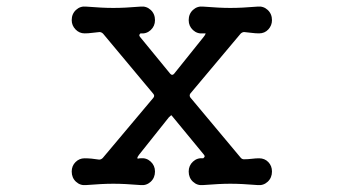

<svg xmlns="http://www.w3.org/2000/svg" viewBox="-20 -537 1040 581"><path d="M764 -58Q781 -58 792 -46.5Q803 -35 803 -18Q803 1 790 13Q777 25 759 23Q734 21 714.5 20Q695 19 677 19Q660 19 640.5 20Q621 21 595 23Q577 25 564 13Q551 1 551 -18Q551 -36 564 -48Q577 -60 595 -58Q595 -58 598 -61Q601 -64 597 -69L499 -188Q498 -189 491 -182L401 -69Q392 -57 398 -57Q401 -58 405 -58Q423 -60 436 -48Q449 -36 449 -18Q449 1 436 13Q423 25 405 23Q380 21 360.5 20Q341 19 323 19Q305 19 286 20Q267 21 241 23Q223 25 210 13Q197 1 197 -18Q197 -35 208.5 -46.5Q220 -58 236 -58Q246 -58 257 -57Q268 -56 280 -54Q286 -54 291 -59L444 -241Q449 -247 444 -253L292 -435Q287 -440 281 -440Q269 -439 258 -437.5Q247 -436 236 -436Q220 -436 208.5 -448Q197 -460 197 -476Q197 -495 210 -507Q223 -519 241 -517Q267 -515 286 -514Q305 -513 323 -513Q341 -513 360.5 -514Q380 -515 405 -517Q423 -519 436 -507Q449 -495 449 -476Q449 -458 436 -446Q423 -434 405 -436Q405 -436 402.5 -433Q400 -430 404 -425L495 -314Q501 -307 507 -314L596 -425Q600 -430 601.5 -433.5Q603 -437 601 -436H595Q577 -434 564 -446Q551 -458 551 -476Q551 -495 564 -507Q577 -519 595 -517Q621 -515 640.5 -514Q660 -513 677 -513Q695 -513 714.5 -514Q734 -515 759 -517Q777 -519 790 -507Q803 -495 803 -476Q803 -460 792 -448Q781 -436 764 -436Q753 -436 742 -437.5Q731 -439 719 -440Q713 -440 708 -435L556 -254Q552 -248 556 -242L709 -59Q713 -55 718 -55Q730 -55 742 -56.5Q754 -58 764 -58Z"/></svg>

Font: Kiwi Maru Medium
Style: Regular
Weight: 500
Designer: Hiroki-Chan
Version: Version 1.100